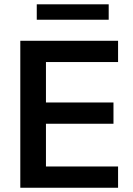

<svg xmlns="http://www.w3.org/2000/svg" viewBox="-20 -883 625 903"><path d="M75.5 0H535.3V-100H196.1V-301H513.7V-401H196.1V-591.2H535.3V-691.2H75.5ZM152.9 -790.2H491.2V-862.7H152.9Z"/></svg>

Font: LL Pando Sans
Style: Bold
Weight: 700
Designer: Joshua Smith
Foundry: Joshua Smith
Version: Version 1.000;Glyphs 3.2.1 (3258)